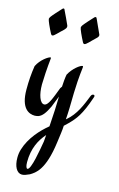

<svg xmlns="http://www.w3.org/2000/svg" viewBox="-138 -650 643 1039"><g transform="rotate(15 183.5 -130.5)"><path d="M360 -185C354 -185 349 -181 346 -173C325 -120 302 -61 253 -20L250 -18C253 -55 254 -99 255 -167C258 -267 266 -304 266 -315C266 -318 265 -320 263 -320C251 -320 212 -292 191 -252C187 -231 185 -203 184 -183L177 -173C153 -111 138 -65 115 -65C92 -65 76 -109 76 -167C79 -268 86 -305 86 -315C86 -318 85 -320 84 -320C73 -320 31 -292 12 -252C5 -208 2 -166 2 -119C2 -12 49 7 82 7C89 7 96 5 101 4C122 -3 138 -24 157 -64L182 -127C181 -80 179 -23 174 42C130 78 78 134 57 203C52 219 50 234 50 251C50 299 68 333 97 333C109 333 124 327 139 320C167 303 216 275 237 114C242 74 247 47 248 19L268 0C305 -37 330 -67 365 -170C366 -173 367 -175 367 -177C367 -182 365 -185 360 -185ZM305 -510C302 -519 272 -580 270 -587C268 -592 266 -594 263 -594C260 -594 257 -592 253 -587C246 -580 209 -539 204 -531C201 -526 199 -522 199 -519C199 -511 216 -473 232 -443C235 -438 237 -437 241 -437C251 -437 269 -460 295 -484C303 -491 307 -497 307 -503C307 -506 306 -508 305 -510ZM126 -510C123 -518 94 -580 90 -587C89 -592 86 -594 83 -594C81 -594 78 -592 74 -587C67 -580 30 -539 25 -531C22 -526 20 -522 20 -519C20 -511 37 -473 53 -443C56 -438 58 -437 62 -437C71 -437 89 -460 116 -484C123 -491 127 -497 127 -503C127 -506 127 -508 126 -510ZM107 260C107 183 134 132 169 92L166 129C158 175 139 295 118 295C113 295 107 285 107 260Z"/></g></svg>

Font: Engagement
Style: Regular
Weight: 400
Designer: Astigmatic (AOETI)
Foundry: Astigmatic (AOETI)
Version: Version 1.000